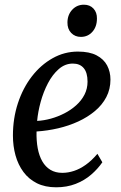

<svg xmlns="http://www.w3.org/2000/svg" viewBox="-20 -786 515 817"><path d="M415.5 -95.5Q396 -67 367.5 -42.5Q339 -18 301.8 -3.5Q264.5 11 219 11Q172 11 137.2 -6.2Q102.5 -23.5 79.8 -54.2Q57 -85 46 -124.8Q35 -164.5 35 -209.5Q35 -282 56.2 -346.8Q77.5 -411.5 115.5 -460.8Q153.5 -510 203.8 -538.2Q254 -566.5 311.5 -566.5Q360.5 -566.5 391 -550.5Q421.5 -534.5 435.8 -507.5Q450 -480.5 450 -447.5Q450 -406.5 432.5 -373Q415 -339.5 384 -313.5Q353 -287.5 312.8 -269Q272.5 -250.5 227.2 -240Q182 -229.5 135.5 -226.5Q134.5 -187.5 140.5 -155.2Q146.5 -123 160 -99.5Q173.5 -76 194.8 -63.2Q216 -50.5 245 -50.5Q270 -50.5 295 -58.8Q320 -67 345 -84.8Q370 -102.5 394.5 -131.5ZM290 -515.5Q257 -515.5 230.2 -492.2Q203.5 -469 184 -431.8Q164.5 -394.5 153 -352.2Q141.5 -310 138 -271.5Q166.5 -273 196.5 -281.2Q226.5 -289.5 254.2 -303.8Q282 -318 304.2 -338Q326.5 -358 339.5 -383.2Q352.5 -408.5 352.5 -438.5Q352.5 -477 336.2 -496.2Q320 -515.5 290 -515.5ZM324 -629Q299 -629 282.8 -646Q266.5 -663 267 -691Q267.5 -723.5 287.5 -744.8Q307.5 -766 337 -766Q362.5 -766 377.8 -749.5Q393 -733 392.5 -707Q392.5 -672.5 373.2 -650.8Q354 -629 324 -629Z"/></svg>

Font: Merriweather 24pt SemiCondensed
Style: Italic
Weight: 400
Width: 4
Italic angle: -7.8°
Designer: Eben Sorkin
Foundry: Eben Sorkin
Version: Version 2.101